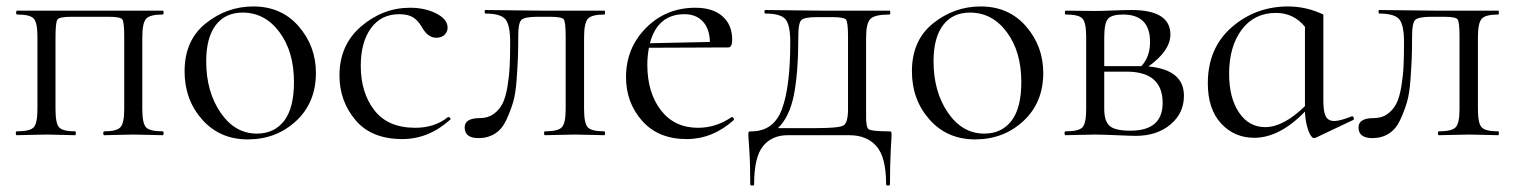

<svg xmlns="http://www.w3.org/2000/svg" viewBox="-20 -419 4694 595"><path d="M484 -12Q487 -12 487 -6Q487 0 484 0Q472 0 442 -1Q412 -2 394 -2Q376 -2 345 -1Q314 0 303 0Q300 0 300 -6Q300 -12 303 -12Q342 -12 353.5 -25Q365 -38 365 -81V-305Q365 -351 359 -359Q353 -367 317 -367H201Q164 -367 158 -358.5Q152 -350 152 -303V-81Q152 -37 163 -24.5Q174 -12 213 -12Q215 -12 215 -6Q215 0 213 0Q201 0 171.5 -1Q142 -2 125 -2Q107 -2 75.5 -1Q44 0 32 0Q29 0 29 -6Q29 -12 32 -12Q73 -12 84.5 -24.5Q96 -37 96 -81V-305Q96 -349 84.5 -361.5Q73 -374 33 -374Q30 -374 30 -380Q30 -386 33 -386H484Q487 -386 487 -380Q487 -374 484 -374Q444 -374 432.5 -360.5Q421 -347 421 -303V-81Q421 -37 432.5 -24.5Q444 -12 484 -12Z M748 13Q661 13 606.5 -48.5Q552 -110 552 -198Q552 -294 617.5 -346.5Q683 -399 765 -399Q852 -399 905.5 -337.5Q959 -276 959 -193Q959 -101 897.5 -44Q836 13 748 13ZM776 -5Q830 -5 860.5 -44.5Q891 -84 891 -165Q891 -259 846 -319.5Q801 -380 732 -380Q678 -380 648.5 -341Q619 -302 619 -229Q619 -135 663.5 -70Q708 -5 776 -5Z M1227 12Q1131 12 1081.5 -47Q1032 -106 1032 -185Q1032 -280 1099.5 -337.5Q1167 -395 1251 -395Q1296 -395 1330.5 -378Q1365 -361 1367 -336Q1368 -322 1358.5 -312Q1349 -302 1332 -302Q1306 -302 1288 -334Q1276 -355 1260.5 -365Q1245 -375 1217 -375Q1161 -375 1129.5 -331.5Q1098 -288 1098 -215Q1098 -132 1140 -77.5Q1182 -23 1267 -23Q1327 -23 1368 -56Q1370 -57 1372.5 -55.5Q1375 -54 1376 -52Q1377 -50 1375 -48Q1308 12 1227 12Z M1463 9Q1420 9 1420 -24Q1420 -53 1467 -53Q1492 -53 1509.5 -65.5Q1527 -78 1537 -97.5Q1547 -117 1552.5 -150Q1558 -183 1559.5 -213.5Q1561 -244 1561 -288Q1561 -342 1546 -359.5Q1531 -377 1484 -377Q1482 -377 1482 -382.5Q1482 -388 1484 -388L1657 -386H1853Q1855 -386 1855 -380Q1855 -374 1853 -374Q1813 -374 1801.5 -360.5Q1790 -347 1790 -303V-81Q1790 -37 1801.5 -24.5Q1813 -12 1853 -12Q1855 -12 1855 -6Q1855 0 1853 0Q1841 0 1810.5 -1Q1780 -2 1763 -2Q1745 -2 1712.5 -1Q1680 0 1669 0Q1666 0 1666 -6Q1666 -12 1669 -12Q1709 -12 1721 -24.5Q1733 -37 1733 -81V-305Q1733 -351 1727 -359Q1721 -367 1685 -367H1646Q1605 -367 1595.5 -357Q1586 -347 1586 -308Q1586 -266 1585 -240.5Q1584 -215 1581 -172Q1578 -129 1570 -102Q1562 -75 1549 -47Q1536 -19 1514 -5Q1492 9 1463 9Z M2247 -56Q2248 -57 2250.5 -55.5Q2253 -54 2254 -51.5Q2255 -49 2254 -47Q2188 12 2108 12Q2020 12 1970 -44.5Q1920 -101 1920 -180Q1920 -270 1982 -332.5Q2044 -395 2135 -395Q2189 -395 2219 -368.5Q2249 -342 2249 -296Q2249 -272 2237 -272L1991 -271Q1986 -244 1986 -219Q1986 -132 2028 -77.5Q2070 -23 2143 -23Q2199 -23 2247 -56ZM2101 -375Q2018 -375 1994 -285L2180 -289Q2179 -330 2158 -352.5Q2137 -375 2101 -375Z M2734 -12Q2741 -12 2742 -10Q2743 -8 2743 0Q2743 2 2740.5 45Q2738 88 2738 152Q2738 156 2732 156Q2726 156 2726 152Q2726 68 2696 34Q2666 0 2612 0H2421Q2372 0 2344.5 34Q2317 68 2317 152Q2317 156 2311 156Q2305 156 2305 152Q2305 86 2302 44.5Q2299 3 2299 0Q2299 -9 2300.5 -10.5Q2302 -12 2309 -12Q2378 -12 2403.5 -81.5Q2429 -151 2429 -288Q2429 -342 2414 -359.5Q2399 -377 2352 -377Q2349 -377 2349 -382.5Q2349 -388 2352 -388Q2363 -388 2437.5 -387Q2512 -386 2525 -386H2737Q2739 -386 2739 -380Q2739 -374 2737 -374Q2691 -374 2677.5 -360.5Q2664 -347 2664 -303V-81Q2664 -75 2664 -64Q2663 -25 2672 -18.5Q2681 -12 2734 -12ZM2608 -81V-305Q2608 -351 2601.5 -358.5Q2595 -366 2558 -366H2513Q2472 -366 2463 -356.5Q2454 -347 2454 -308Q2454 -195 2440.5 -126Q2427 -57 2391 -22H2510Q2579 -22 2593.5 -30Q2608 -38 2608 -81Z M3002 13Q2915 13 2860.5 -48.5Q2806 -110 2806 -198Q2806 -294 2871.5 -346.5Q2937 -399 3019 -399Q3106 -399 3159.5 -337.5Q3213 -276 3213 -193Q3213 -101 3151.5 -44Q3090 13 3002 13ZM3030 -5Q3084 -5 3114.5 -44.5Q3145 -84 3145 -165Q3145 -259 3100 -319.5Q3055 -380 2986 -380Q2932 -380 2902.5 -341Q2873 -302 2873 -229Q2873 -135 2917.5 -70Q2962 -5 3030 -5Z M3539 -213Q3649 -203 3649 -122Q3649 -68 3607 -33Q3565 2 3500 2Q3485 2 3440 0Q3395 -2 3375 -2Q3357 -2 3325.5 -1Q3294 0 3282 0Q3279 0 3279 -6Q3279 -12 3282 -12Q3323 -12 3334.5 -24.5Q3346 -37 3346 -81V-305Q3346 -349 3334.5 -361.5Q3323 -374 3283 -374Q3280 -374 3280 -380Q3280 -386 3283 -386Q3294 -386 3325.5 -385.5Q3357 -385 3375 -385Q3392 -385 3429 -386.5Q3466 -388 3486 -388Q3607 -388 3607 -312Q3607 -262 3539 -213ZM3460 -374Q3425 -374 3413.5 -360.5Q3402 -347 3402 -303V-214H3506H3517Q3544 -243 3544 -289Q3544 -374 3460 -374ZM3483 -14Q3583 -14 3583 -100Q3583 -197 3471 -197H3402V-81Q3402 -44 3418.5 -29Q3435 -14 3483 -14Z M4168 -58Q4173 -60 4175 -54.5Q4177 -49 4173 -47L4057 8Q4054 9 4052 9Q4047 9 4041 -0.5Q4035 -10 4030 -29.5Q4025 -49 4024 -73Q3945 8 3867 8Q3805 8 3764 -36.5Q3723 -81 3723 -161Q3723 -270 3797 -334.5Q3871 -399 3972 -399Q4028 -399 4081 -374V-107Q4081 -73 4088.5 -58.5Q4096 -44 4115 -44Q4132 -44 4168 -58ZM3901 -25Q3957 -25 4024 -90V-336Q3989 -379 3934 -379Q3867 -379 3828 -327Q3789 -275 3789 -190Q3789 -116 3819.5 -70.5Q3850 -25 3901 -25Z M4233 9Q4190 9 4190 -24Q4190 -53 4237 -53Q4262 -53 4279.5 -65.5Q4297 -78 4307 -97.5Q4317 -117 4322.5 -150Q4328 -183 4329.5 -213.5Q4331 -244 4331 -288Q4331 -342 4316 -359.5Q4301 -377 4254 -377Q4252 -377 4252 -382.5Q4252 -388 4254 -388L4427 -386H4623Q4625 -386 4625 -380Q4625 -374 4623 -374Q4583 -374 4571.5 -360.5Q4560 -347 4560 -303V-81Q4560 -37 4571.5 -24.5Q4583 -12 4623 -12Q4625 -12 4625 -6Q4625 0 4623 0Q4611 0 4580.5 -1Q4550 -2 4533 -2Q4515 -2 4482.5 -1Q4450 0 4439 0Q4436 0 4436 -6Q4436 -12 4439 -12Q4479 -12 4491 -24.5Q4503 -37 4503 -81V-305Q4503 -351 4497 -359Q4491 -367 4455 -367H4416Q4375 -367 4365.5 -357Q4356 -347 4356 -308Q4356 -266 4355 -240.5Q4354 -215 4351 -172Q4348 -129 4340 -102Q4332 -75 4319 -47Q4306 -19 4284 -5Q4262 9 4233 9Z"/></svg>

Font: Cormorant Infant
Style: Regular
Weight: 400
Designer: Christian Thalmann (Catharsis Fonts)
Version: Version 1.000;PS 002.000;hotconv 1.0.88;makeotf.lib2.5.64775